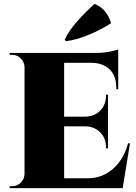

<svg xmlns="http://www.w3.org/2000/svg" viewBox="-20 -974 706 994"><path d="M322 -761 315 -768Q334 -812 380.5 -864.5Q427 -917 470 -954Q534 -927 555 -854Q505 -821 440 -794Q375 -767 322 -761ZM43 -10Q69 -10 87.5 -28.5Q106 -47 107 -73V-627Q106 -653 87.5 -671.5Q69 -690 43 -690H30V-700H473Q516 -700 549.5 -707Q583 -714 592 -718V-512H582V-520Q582 -600 524 -632Q496 -648 457 -649H312V-370H421Q469 -371 499 -401.5Q529 -432 529 -480V-484H539V-206H529V-211Q529 -258 499 -288.5Q469 -319 422 -320H312V-51H435Q508 -51 564 -99Q620 -147 643 -232H653L615 0H30V-10Z"/></svg>

Font: Cinzel Decorative Black
Style: Regular
Weight: 900
Designer: Natanael Gama
Version: Version 1.002;PS 001.002;hotconv 1.0.56;makeotf.lib2.0.21325